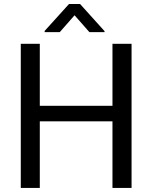

<svg xmlns="http://www.w3.org/2000/svg" viewBox="-20 -927 753 947"><path d="M628.9 0H534.7V-328.6H176.3V0H82.5V-710.9H176.3V-405.3H534.7V-710.9H628.9ZM495.6 -773.4V-768.6H420.9L347.7 -851.6L274.9 -768.6H200.2V-774.4L320.3 -907.2H375Z"/></svg>

Font: Roboto
Style: Regular
Weight: 400
Designer: Google
Version: Version 2.001047; 2015